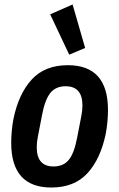

<svg xmlns="http://www.w3.org/2000/svg" viewBox="-20 -825 532 857"><path d="M209 12Q30 12 30 -188Q30 -212 32.5 -240Q35 -268 40 -294Q63 -406 121.5 -470Q180 -534 283 -534Q462 -534 462 -334Q462 -310 459.5 -282Q457 -254 452 -228Q429 -116 370.5 -52Q312 12 209 12ZM219 -82Q263 -82 287 -111.5Q311 -141 324 -209L343 -307Q348 -332 348 -354Q348 -440 273 -440Q229 -440 205 -410.5Q181 -381 168 -313L149 -215Q144 -190 144 -168Q144 -82 219 -82ZM204 -761 304 -805 360 -611 289 -581Z"/></svg>

Font: IBM Plex Sans Condensed SemiBold
Style: Italic
Weight: 600
Width: 3
Italic angle: -11°
Designer: Mike Abbink, Paul van der Laan, Pieter van Rosmalen
Foundry: Bold Monday
Version: Version 1.3